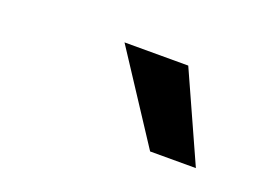

<svg xmlns="http://www.w3.org/2000/svg" viewBox="-43 -875 509 362"><g transform="rotate(20 211.5 -693.5)"><path d="M273.9 -605.5 158.2 -782.2H286.1L365.7 -605.5Z"/></g></svg>

Font: Proza Libre
Style: Medium Italic
Weight: 500
Designer: Jasper de Waard
Foundry: Jasper de Waard
Version: Version 1.000; ttfautohint (v1.4.1.8-43bc)